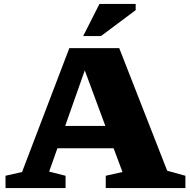

<svg xmlns="http://www.w3.org/2000/svg" viewBox="-20 -955 966 975"><path d="M829 -88 921.5 -62.5V0H517V-62.5L602 -81.5L557 -202H271.5L229.5 -83.5L313 -62.5V0H8V-62.5L92 -81.5L332 -710.5H585.5ZM311 -315.5H515L410.5 -597.5ZM402.5 -772 485 -935H669V-903.5L493 -772Z"/></svg>

Font: Newsreader Caption
Style: Bold
Weight: 700
Designer: Hugues Gentile
Foundry: Production Type
Version: Version 1.001